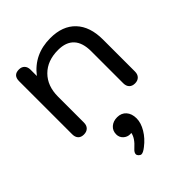

<svg xmlns="http://www.w3.org/2000/svg" viewBox="-226 -626 1064 1064"><g transform="rotate(-45 306.0 -93.5)"><path d="M63 -37V-453Q63 -500 108 -500Q129 -500 141 -487.5Q153 -475 153 -453V-404Q227 -500 354 -500Q450 -500 502.5 -444.5Q555 -389 555 -288V-37Q555 -15 542.5 -2.5Q530 10 509 10Q487 10 475 -2.5Q463 -15 463 -37V-288Q463 -355 431.5 -389Q400 -423 338 -423Q254 -423 204.5 -373.5Q155 -324 155 -240V-37Q155 -15 142.5 -2.5Q130 10 108 10Q86 10 74.5 -2.5Q63 -15 63 -37ZM234 290Q234 277 251 262Q295 223 300 189L291 190Q268 190 251.5 174.5Q235 159 235 136Q235 107 255 89.5Q275 72 306 72Q339 72 358.5 94Q378 116 378 153Q378 188 355 226.5Q332 265 294 294Q270 313 257 313Q249 313 241 305Q234 298 234 290Z"/></g></svg>

Font: Kodchasan Medium
Style: Regular
Weight: 500
Designer: Katatrad Aksorn Co.,Ltd.
Foundry: Cadson Demak Co.,Ltd.
Version: Version 1.000; ttfautohint (v1.6)